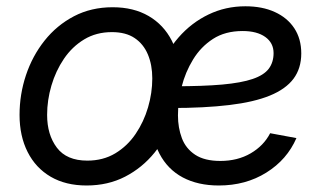

<svg xmlns="http://www.w3.org/2000/svg" viewBox="-20 -567 1010 599"><path d="M250 11.7Q185.1 11.7 138.2 -15.6Q91.3 -43 66.2 -92.8Q41 -142.6 41 -208.5Q41 -272.5 61 -332.5Q81.1 -392.6 119.1 -440.4Q157.2 -488.3 210.9 -516.4Q264.6 -544.4 331.5 -544.4Q396.5 -544.4 443.6 -517.1Q490.7 -489.7 516.1 -439.9Q541.5 -390.1 541.5 -322.8Q541.5 -258.3 521 -198.2Q500.5 -138.2 462.2 -90.8Q423.8 -43.5 370.4 -15.9Q316.9 11.7 250 11.7ZM252.4 -65.9Q301.8 -65.9 339.6 -88.6Q377.4 -111.3 403.1 -149.2Q428.7 -187 441.9 -232.2Q455.1 -277.3 455.1 -322.3Q455.1 -364.3 441.4 -397Q427.7 -429.7 400.1 -448.2Q372.6 -466.8 329.1 -466.8Q280.3 -466.8 242.7 -444.1Q205.1 -421.4 179.4 -383.5Q153.8 -345.7 140.4 -300Q127 -254.4 127 -208.5Q127 -146.5 157.5 -106.2Q188 -65.9 252.4 -65.9ZM662.6 11.7Q597.7 11.7 550.3 -13.4Q502.9 -38.6 477.3 -87.9Q451.7 -137.2 451.7 -208.5Q451.7 -280.3 474.1 -342Q496.6 -403.8 536.9 -450Q577.1 -496.1 630.4 -521.7Q683.6 -547.4 745.6 -547.4Q798.3 -547.4 837.4 -529.5Q876.5 -511.7 898.2 -478.8Q919.9 -445.8 919.9 -400.4Q919.9 -354 895.8 -321.5Q871.6 -289.1 822 -268.8Q772.5 -248.5 695.3 -239.3Q618.2 -230 512.7 -230L524.4 -297.9Q613.8 -297.9 673.3 -303.2Q732.9 -308.6 768.1 -320.6Q803.2 -332.5 818.4 -352.5Q833.5 -372.6 833.5 -401.4Q833.5 -433.1 807.6 -451.7Q781.7 -470.2 736.8 -470.2Q682.6 -470.2 644.5 -445.6Q606.4 -420.9 582.3 -381.3Q558.1 -341.8 546.6 -295.9Q535.2 -250 535.2 -207Q535.2 -168.5 547.4 -136Q559.6 -103.5 588.9 -84.2Q618.2 -64.9 667.5 -64.9Q721.2 -64.9 762 -88.6Q802.7 -112.3 822.8 -151.4L904.8 -136.2Q875.5 -68.8 811 -28.6Q746.6 11.7 662.6 11.7Z"/></svg>

Font: Inter 20pt
Style: Italic
Weight: 400
Italic angle: -9.3988°
Version: Version 4.001;git-66647c0bb